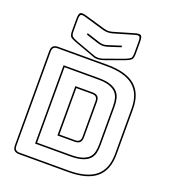

<svg xmlns="http://www.w3.org/2000/svg" viewBox="-174 -1111 1094 1244"><g transform="rotate(20 373.0 -489.0)"><path d="M698 -204Q698 -96 635.5 -43Q573 10 442 10H105Q81 10 70 -1Q59 -12 59 -36V-684Q59 -708 70 -719Q81 -730 105 -730H442Q573 -730 635.5 -677Q698 -624 698 -516ZM442 0Q567 0 627.5 -50Q688 -100 688 -204V-516Q688 -620 627.5 -670Q567 -720 442 -720H105Q86 -720 77.5 -711.5Q69 -703 69 -684V-36Q69 -17 77.5 -8.5Q86 0 105 0ZM178 -90V-630H420Q471 -630 502.5 -619Q534 -608 551 -589.5Q568 -571 574 -545.5Q580 -520 580 -491V-226Q580 -197 574.5 -172Q569 -147 552 -129Q535 -111 503 -100.5Q471 -90 420 -90ZM420 -620H188V-100H420Q468 -100 497.5 -109.5Q527 -119 543 -135.5Q559 -152 564.5 -175.5Q570 -199 570 -226V-491Q570 -518 564 -542Q558 -566 542 -583Q526 -600 496.5 -610Q467 -620 420 -620ZM296 -529H415Q439 -529 450.5 -517.5Q462 -506 462 -481V-238Q462 -213 450.5 -201Q439 -189 415 -189H296ZM415 -519H306V-199H415Q434 -199 443 -208.5Q452 -218 452 -238V-481Q452 -500 443 -509.5Q434 -519 415 -519ZM374 -742Q364 -742 355 -743Q346 -744 339 -748L201 -798Q171 -809 162 -819Q153 -829 153 -860V-941Q153 -976 163.5 -984Q174 -992 208 -982L345 -942Q361 -938 373 -938Q385 -938 401 -942L538 -982Q571 -992 581.5 -984.5Q592 -977 592 -941V-860Q592 -829 582 -819Q572 -809 544 -798L417 -752Q407 -748 395.5 -745.5Q384 -743 374 -742ZM404 -932Q387 -928 373 -928Q359 -928 342 -932L205 -972Q179 -980 171 -974Q163 -968 163 -941V-860Q163 -833 171.5 -825Q180 -817 205 -807L342 -757Q349 -754 357 -753Q365 -752 374 -752Q383 -753 393.5 -755Q404 -757 413 -761L541 -807Q565 -817 573.5 -825Q582 -833 582 -860V-941Q582 -968 574 -974Q566 -980 541 -972ZM253 -879 340 -851Q347 -849 354.5 -847Q362 -845 372 -845Q382 -845 389.5 -847Q397 -849 404 -851L491 -879V-868L408 -841Q399 -839 391 -837Q383 -835 372 -835Q361 -835 353 -837Q345 -839 336 -841L253 -868Z"/></g></svg>

Font: Bungee Outline
Style: Regular
Weight: 400
Designer: David Jonathan Ross
Foundry: David Jonathan Ross
Version: Version 1.000;PS 1.0;hotconv 1.0.72;makeotf.lib2.5.5900